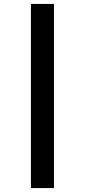

<svg xmlns="http://www.w3.org/2000/svg" viewBox="-20 -762 431 975"><path d="M137 193H254V-742H137Z"/></svg>

Font: Fog Sans
Style: Bold
Weight: 700
Foundry: Intel Corporation
Version: Version 1.00